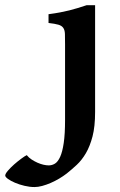

<svg xmlns="http://www.w3.org/2000/svg" viewBox="-161 -489 469 749"><path d="M210 -52.2Q210 4.4 200 43Q189.9 81.5 174.1 108.6Q158.2 135.7 138.4 154.1Q118.7 172.4 99.1 188Q85.9 198.2 69.8 207.8Q53.7 217.3 36.9 224.6Q20 231.9 3.7 236.3Q-12.7 240.7 -26.4 240.7Q-45.4 240.7 -65.7 235.8Q-85.9 231 -102.5 223.9Q-119.1 216.8 -129.9 209Q-140.6 201.2 -140.6 195.8Q-140.6 189 -130.1 176.8Q-119.6 164.6 -105.7 152.3Q-91.8 140.1 -77.9 129.9Q-64 119.6 -56.6 116.2Q-48.8 126 -37.6 133.3Q-26.4 140.6 -14.6 145.8Q-2.9 150.9 8.5 153.6Q20 156.2 29.3 156.2Q42 156.2 53.5 149.2Q64.9 142.1 73.7 122.8Q82.5 103.5 87.6 68.8Q92.8 34.2 92.8 -21V-316.4Q92.8 -341.3 92.3 -356.4Q91.8 -371.6 85.9 -380.1Q80.1 -388.7 66.9 -392.6Q53.7 -396.5 28.3 -399.4V-433.6Q54.2 -437 73.5 -440.7Q92.8 -444.3 109.4 -448.5Q126 -452.6 141.8 -457.5Q157.7 -462.4 177.2 -468.8H210Z"/></svg>

Font: Gentium Basic
Style: Bold
Weight: 700
Designer: J. Victor Gaultney and Annie Olsen
Foundry: SIL International
Version: Version 1.100